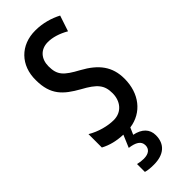

<svg xmlns="http://www.w3.org/2000/svg" viewBox="-308 -760 1035 1035"><g transform="rotate(-45 210.0 -242.0)"><path d="M289 135C289 89 259 58 204 47L221 8C321 -6 385 -88 385 -200C385 -292 340 -351 249 -401C166 -446 142 -470 142 -537C142 -592 175 -632 232 -632C268 -632 308 -620 350 -596L380 -686C338 -708 286 -724 229 -724C116 -725 39 -646 41 -532C41 -419 93 -374 178 -326C259 -282 284 -252 284 -190C284 -131 248 -83 186 -83C140 -83 83 -98 36 -126V-24C75 -3 118 7 167 9L137 80C183 86 211 101 211 134C211 161 192 179 153 179C138 179 122 177 107 173V233C123 238 143 240 169 240C245 240 289 203 289 135Z"/></g></svg>

Font: Noto Sans Myanmar UI ExtraCondensed Medium
Style: Regular
Weight: 500
Width: 2
Designer: Monotype Design Team
Foundry: Monotype Imaging Inc.
Version: Version 2.103